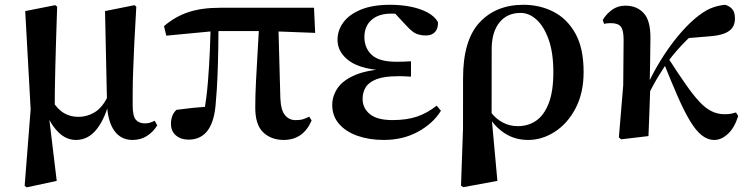

<svg xmlns="http://www.w3.org/2000/svg" viewBox="-20 -572 3142 807"><path d="M83.6 209.1 108.8 -112.8 86 -525.4 212.4 -550.4 220.2 -543.7Q217.4 -458.5 215.4 -394.8Q213.4 -331 212.3 -281.3Q211.2 -231.6 210.5 -190.3Q209.9 -148.9 209.9 -108.5L185.6 -84.9L218.4 188.3L92.4 215.4ZM537 16.2Q488.8 16.2 461.3 -21.4Q433.8 -59 429.9 -128.4V-132.1L421.5 -525.4L545.6 -550.4L552.9 -543.7Q547.4 -454.3 544.4 -388.6Q541.4 -323 539.7 -275.1Q537.9 -227.1 537.8 -192Q537.6 -156.9 537.6 -129.6Q537.6 -84 550.9 -68.7Q564.1 -53.4 589.1 -53.4Q601.9 -53.4 611.8 -56.8Q621.7 -60.2 630.3 -64.5L640.9 -45.1Q624.3 -17.8 598 -0.8Q571.7 16.2 537 16.2ZM299.1 16.2Q258.2 16.2 225.6 -16.1Q193 -48.4 174.6 -96.3H171.8L199.5 -148.8Q222.1 -112.1 249 -96.5Q275.8 -80.9 309.2 -80.9Q346.6 -80.9 378.9 -100.7Q411.2 -120.5 434.1 -169.2L445.7 -156.5H442.2Q423.5 -76.9 387.6 -30.4Q351.8 16.2 299.1 16.2Z M772.5 14.9Q740.3 14.9 719.4 -2.8Q698.6 -20.5 698.6 -51.8Q698.6 -69.5 704.1 -84.4Q709.6 -99.3 721.8 -110.4Q755.2 -114.9 789.4 -118.5Q823.7 -122 862.7 -124.7L836.8 -95.7Q848.4 -159.4 853.9 -227.7Q859.4 -296 862.1 -361.3Q864.8 -426.6 866.3 -482H898.5Q898.5 -431.1 897.5 -371.7Q896.5 -312.4 894.2 -253.3Q891.9 -194.3 887.1 -142.7Q882.4 -64.5 853.8 -24.8Q825.2 14.9 772.5 14.9ZM678.9 -422.1 669.3 -462.2Q715.5 -501.9 771.2 -520.7Q826.9 -539.4 905.8 -539.4H1299.8L1304.7 -433.8L1101.1 -441.5H883ZM1172.5 16.2Q1119.9 16.2 1086.4 -15.6Q1052.9 -47.4 1052.9 -119.3Q1052.9 -169 1055.9 -228.9Q1058.8 -288.8 1062.8 -353.8Q1066.7 -418.8 1070.2 -482H1149.6L1158.3 -160.9Q1160.3 -109.4 1177.6 -88.3Q1194.9 -67.1 1222.2 -67.1Q1241.2 -67.1 1253.7 -70.9Q1266.2 -74.7 1279.6 -81.7L1289.8 -65.8Q1272.4 -24.9 1242.8 -4.3Q1213.2 16.2 1172.5 16.2Z M1592.9 16.2Q1531.5 16.2 1482.4 -1.2Q1433.4 -18.5 1404.9 -51.5Q1376.4 -84.5 1376.4 -130.8Q1376.4 -168.4 1399 -201.7Q1421.6 -235 1473.8 -257.1Q1526 -279.1 1614.4 -283.1V-274.3Q1499.6 -278.8 1449.1 -315.2Q1398.6 -351.5 1398.6 -404.7Q1398.6 -443.9 1422.9 -477.5Q1447.2 -511 1496.6 -531.5Q1546.1 -551.9 1621 -551.9Q1665 -551.9 1705.7 -543.9Q1746.5 -535.8 1776.9 -519.6Q1807.3 -503.3 1820.7 -479.2Q1822.2 -452.9 1808.8 -437.9Q1795.4 -422.9 1770.1 -422.9Q1748.6 -422.9 1730.6 -429.9Q1712.7 -436.8 1686.2 -466.1L1623.2 -533.9L1684.5 -534.8L1706.7 -509.1Q1679.5 -511.9 1660.4 -513.3Q1641.2 -514.7 1623.4 -514.7Q1571.6 -514.7 1541.6 -488.3Q1511.6 -461.8 1511.6 -416.3Q1511.6 -370.3 1542.5 -341.3Q1573.5 -312.4 1646.1 -312.4Q1660.8 -312.4 1674.7 -312.9Q1688.7 -313.4 1707.4 -314.4V-249.8Q1684.3 -251.6 1672.5 -251.6Q1660.7 -251.6 1651.3 -251.6Q1594.7 -251.6 1562.6 -239.1Q1530.6 -226.7 1517.3 -205.6Q1504.1 -184.5 1504.1 -156.2Q1504.1 -117.7 1534.4 -92.5Q1564.7 -67.3 1630.1 -67.3Q1690.3 -67.3 1734 -82.4Q1777.6 -97.5 1815.2 -127.9L1833.3 -106.5Q1800.7 -53.4 1737.5 -18.6Q1674.3 16.2 1592.9 16.2Z M1917.7 208.4 1926.1 -31.5 1926.3 -243.1Q1926.3 -402.7 1995.4 -477.3Q2064.4 -551.9 2180.5 -551.9Q2248.7 -551.9 2306.1 -522.7Q2363.6 -493.4 2398.3 -431.4Q2433 -369.4 2433 -270Q2433 -180.9 2399.2 -116.7Q2365.3 -52.5 2312 -18.2Q2258.6 16.2 2200 16.2Q2144.4 16.2 2101.7 -11.6Q2058.9 -39.4 2032.9 -84.8H2028.5L2044.4 -98.6Q2064.6 -72.5 2093 -57.2Q2121.3 -41.8 2156.5 -41.8Q2200.8 -41.8 2234.1 -65.2Q2267.4 -88.6 2286.6 -138.6Q2305.8 -188.7 2305.8 -268.3Q2305.8 -350.3 2286.1 -405.7Q2266.4 -461.1 2235.2 -489.4Q2204.1 -517.7 2168 -517.7Q2112 -517.7 2079.8 -478.3Q2047.6 -438.9 2046.6 -369.3L2046.3 -86.8L2046.7 -74.4L2070.6 188.3L1927.2 214.7Z M2590.5 13.6 2581.2 5.6 2599.5 -213.7 2601.1 -402.7Q2601.3 -445.6 2589.3 -460.2Q2577.3 -474.7 2547.9 -474.7Q2540.3 -474.7 2533.4 -474.1Q2526.5 -473.5 2519.2 -471.5L2513.4 -488Q2527.8 -512.4 2551.8 -530.3Q2575.9 -548.2 2609.3 -548.2Q2656.8 -548.2 2685.8 -516.5Q2714.8 -484.9 2713.8 -409.8Q2713.8 -363.8 2712.6 -315.3Q2711.3 -266.7 2710.7 -218.7L2713.5 -214.9Q2711.7 -159.6 2709.7 -107Q2707.6 -54.3 2705.6 0ZM2698.1 -159.8 2681.9 -180.8H2687L2695.9 -203.3Q2721.3 -260 2754.4 -314.3Q2787.5 -368.7 2825.3 -415.1Q2863 -461.5 2900.2 -493.2Q2937.1 -524.4 2966 -536.5Q2995 -548.7 3027.2 -551.9Q3044.8 -547.5 3056.9 -534.6Q3069.1 -521.8 3069.1 -494.6Q3069.1 -459 3044.2 -441.7Q3019.3 -424.4 2972.2 -420.2L2859.8 -410.8L2944.3 -471.6Q2905.3 -441.7 2865.9 -403.1Q2826.5 -364.5 2785.7 -311.3L2781.1 -304.3Q2765.8 -281.2 2753 -260.6Q2740.1 -240 2727.2 -216.5Q2714.3 -193 2698.1 -159.8ZM2982.5 16.2Q2954.1 16.2 2929.2 -3.7Q2904.4 -23.7 2880.1 -64Q2855.9 -104.3 2829.1 -165.2Q2802.3 -226.2 2769.7 -307.8L2788.7 -327.6Q2830.7 -262.6 2862.1 -217.6Q2893.5 -172.6 2919.5 -144.7Q2945.5 -116.8 2970.9 -104.4Q2996.3 -91.9 3026.3 -91.9Q3042.5 -91.9 3054.2 -94.3Q3065.8 -96.7 3073.4 -99.3L3082.8 -84.4Q3066.9 -34.2 3039.2 -9Q3011.6 16.2 2982.5 16.2Z"/></svg>

Font: Source Han Serif JP VF
Style: Regular
Weight: 250
Designer: Ryoko NISHIZUKA 西塚涼子 (kana & ideographs); Frank Grießhammer (Latin, Greek & Cyrillic); Wenlong ZHANG 张文龙 (bopomofo); San
Foundry: Adobe
Version: Version 2.001;hotconv 1.1.0;makeotfexe 2.6.0